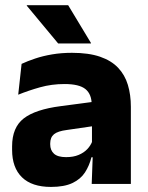

<svg xmlns="http://www.w3.org/2000/svg" viewBox="-20 -707 567 738"><path d="M332.5 0 337 -123 333.5 -130.5V-284L332.5 -304Q332.5 -345 308.5 -364.5Q284.5 -384 228 -384Q178.5 -384 134 -371.5Q89.5 -359 50 -343L63 -461.5Q86.5 -472.5 115.8 -482.2Q145 -492 180.5 -498Q216 -504 256.5 -504Q321 -504 364.5 -489Q408 -474 434 -446.5Q460 -419 471.5 -380.8Q483 -342.5 483 -296.5V0ZM176 11.5Q102.5 11.5 64.5 -25.5Q26.5 -62.5 26.5 -131V-144.5Q26.5 -217 71.2 -251.8Q116 -286.5 213.5 -299L345.5 -316.5L354.5 -224.5L237.5 -207.5Q202 -203 187.5 -191Q173 -179 173 -155.5V-152Q173 -129.5 187.5 -116.2Q202 -103 234 -103Q262 -103 282.2 -111.5Q302.5 -120 315.5 -133.8Q328.5 -147.5 335 -164.5L356.5 -102.5H331.5Q323.5 -70.5 306.8 -44.5Q290 -18.5 258.5 -3.5Q227 11.5 176 11.5ZM242 -687 329.5 -542V-540H203.5L83 -685V-687Z"/></svg>

Font: Anek Gurmukhi Medium
Style: Bold
Weight: 700
Version: Version 1.003